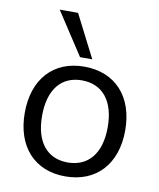

<svg xmlns="http://www.w3.org/2000/svg" viewBox="-85 -820 741 896"><g transform="rotate(10 285.5 -372.0)"><path d="M285 9C431 9 524 -90 524 -251C524 -412 431 -511 285 -511C140 -511 48 -412 48 -251C48 -90 140 9 285 9ZM285 -57C190 -57 130 -124 130 -251C130 -379 190 -446 285 -446C380 -446 441 -379 441 -251C441 -124 380 -57 285 -57ZM257 -551H315L212 -753H125Z"/></g></svg>

Font: Poppy and Pepper
Style: Regular
Weight: 400
Designer: Thy Ha
Foundry: Thy Ha
Version: Version 0.001;Glyphs 3.2 (3227)